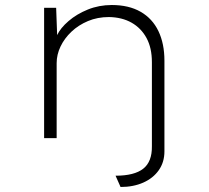

<svg xmlns="http://www.w3.org/2000/svg" viewBox="-20 -551 833 766"><path d="M461 195 441 150Q516 150 551.5 122Q587 94 586 32V-303Q586 -360 564.5 -399.5Q543 -439 505 -460.5Q467 -482 415 -483Q369 -483 331 -467Q293 -451 265 -424.5Q237 -398 221.5 -365.5Q206 -333 206 -299V0H156V-520H204L208 -411Q221 -439 253.5 -467Q286 -495 330.5 -513Q375 -531 426 -531Q494 -531 541 -504Q588 -477 612 -427Q636 -377 636 -309V53Q636 96 613.5 128Q591 160 551.5 177.5Q512 195 461 195Z"/></svg>

Font: Lexend Giga ExtraLight
Style: Regular
Weight: 250
Version: Version 1.007